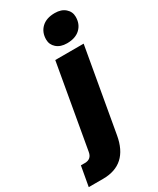

<svg xmlns="http://www.w3.org/2000/svg" viewBox="-344 -814 885 1078"><g transform="rotate(-30 98.5 -275.0)"><path d="M-109 196 -86 68H-60Q-17 68 -10 24L85 -516H269L174 23Q144 196 -16 196ZM190 -564Q148 -564 123 -586Q98 -608 98 -641Q98 -688 128.5 -717Q159 -746 214 -746Q256 -746 281 -724Q306 -702 306 -669Q306 -622 275.5 -593Q245 -564 190 -564Z"/></g></svg>

Font: Creato Display Black
Style: Italic
Weight: 900
Italic angle: -10°
Version: Version 1.000